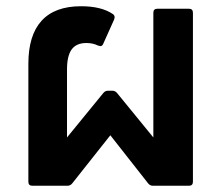

<svg xmlns="http://www.w3.org/2000/svg" viewBox="-20 -596 714 616"><path d="M84 0Q71 0 71 -13V-391Q71 -483 113.5 -529.5Q156 -576 240 -576Q305 -576 342 -551Q351 -545 346 -533L311 -455Q308 -448 302 -448L294 -450Q278 -458 257 -458Q225 -458 210 -437.5Q195 -417 195 -373V-155L311 -297Q317 -305 327 -305H340Q350 -305 356 -297L472 -155V-555Q472 -568 485 -568H586Q599 -568 599 -555V-13Q599 0 586 0H471Q461 0 455 -8L334 -162L212 -8Q206 0 196 0Z"/></svg>

Font: LINE Seed Sans TH
Style: Bold
Weight: 700
Designer: Dalton Maag Ltd | Thai characters by Cadson Demak Co.,Ltd.
Foundry: Dalton Maag Ltd
Version: Version 1.002